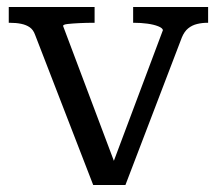

<svg xmlns="http://www.w3.org/2000/svg" viewBox="-20 -528 619 548"><path d="M445 -442Q444 -448 431.5 -453Q419 -458 400.5 -460.5Q382 -463 362 -463H360V-508H574V-463H572Q557 -463 542.5 -459.5Q528 -456 517 -447Q506 -438 499 -421L338 0H246L80 -429Q75 -443 65 -450Q55 -457 40.5 -460Q26 -463 7 -463H5V-508H250V-463H248Q227 -463 206.5 -462Q186 -461 173 -459.5Q160 -458 160 -454L305 -69Z"/></svg>

Font: Roboto Serif 20pt
Style: Regular
Weight: 400
Designer: Greg Gazdowicz
Foundry: Commercial Type
Version: Version 1.008